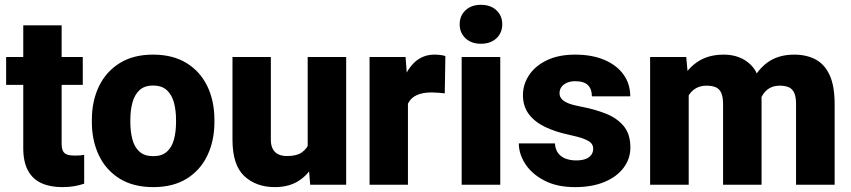

<svg xmlns="http://www.w3.org/2000/svg" viewBox="-20 -764 3521 794"><path d="M322.3 -413.1H5.4V-528.3H322.3ZM234.9 -659.2V-171.9Q234.9 -151.4 240 -140.4Q245.1 -129.4 257.1 -125Q269 -120.6 288.1 -120.6Q301.3 -120.6 311 -121.3Q320.8 -122.1 328.1 -123.5V-4.4Q308.1 2.4 286.1 6.1Q264.2 9.8 237.3 9.8Q187 9.8 150.9 -6.8Q114.7 -23.4 95.5 -59.1Q76.2 -94.7 76.2 -151.9V-659.2Z M359.9 -268.6Q359.9 -346.2 389.2 -407Q418.5 -467.8 474.9 -502.9Q531.2 -538.1 612.8 -538.1Q695.3 -538.1 752 -502.9Q808.6 -467.8 837.6 -407Q866.7 -346.2 866.7 -268.6V-259.3Q866.7 -182.1 837.6 -121.1Q808.6 -60.1 752.2 -25.1Q695.8 9.8 613.8 9.8Q531.7 9.8 475.1 -25.1Q418.5 -60.1 389.2 -121.1Q359.9 -182.1 359.9 -259.3ZM519 -259.3Q519 -219.7 527.6 -187.5Q536.1 -155.3 556.9 -136.7Q577.6 -118.2 613.8 -118.2Q649.4 -118.2 670.2 -136.7Q690.9 -155.3 699.5 -187.5Q708 -219.7 708 -259.3V-268.6Q708 -307.1 699.5 -339.4Q690.9 -371.6 670.2 -390.9Q649.4 -410.2 612.8 -410.2Q577.1 -410.2 556.6 -390.9Q536.1 -371.6 527.6 -339.4Q519 -307.1 519 -268.6Z M1252.4 -528.3H1411.6V0H1262.7L1252.4 -128.4ZM1312 -238.3Q1312 -167 1290 -110.8Q1268.1 -54.7 1224.6 -22.5Q1181.2 9.8 1117.2 9.8Q1039.1 9.8 990.2 -35.9Q941.4 -81.5 941.4 -186.5V-528.3H1100.1V-185.5Q1100.1 -162.6 1108.2 -147.7Q1116.2 -132.8 1131.3 -125.7Q1146.5 -118.7 1167 -118.7Q1206.5 -118.7 1228.5 -134Q1250.5 -149.4 1259.8 -176.5Q1269 -203.6 1269 -237.3Z M1667 0H1508.3V-528.3H1657.2L1667 -398.9ZM1819.3 -377.9Q1809.1 -378.9 1793.2 -380.4Q1777.3 -381.8 1766.1 -381.8Q1728 -381.8 1703.9 -370.8Q1679.7 -359.9 1668.2 -337.6Q1656.7 -315.4 1656.2 -281.7L1626.5 -299.8Q1626.5 -370.1 1644.5 -423.8Q1662.6 -477.5 1696 -507.8Q1729.5 -538.1 1776.9 -538.1Q1788.1 -538.1 1800.8 -536.6Q1813.5 -535.2 1821.8 -532.2Z M1968.8 -744.1Q2008.8 -744.1 2033 -721.4Q2057.1 -698.7 2057.1 -663.6Q2057.1 -628.4 2033 -605.7Q2008.8 -583 1968.8 -583Q1929.2 -583 1905 -605.7Q1880.9 -628.4 1880.9 -663.6Q1880.9 -698.7 1905 -721.4Q1929.2 -744.1 1968.8 -744.1ZM2048.8 0H1889.2V-528.3H2048.8Z M2358.4 9.8Q2282.7 9.8 2230.7 -17.6Q2178.7 -44.9 2152.1 -86.4Q2125.5 -127.9 2125.5 -170.9H2274.9Q2276.4 -146.5 2287.8 -131.1Q2299.3 -115.7 2318.6 -108.2Q2337.9 -100.6 2362.3 -100.6Q2385.7 -100.6 2401.4 -106.4Q2417 -112.3 2425 -123.3Q2433.1 -134.3 2433.1 -148.9Q2433.1 -162.6 2424.6 -172.1Q2416 -181.6 2393.6 -190.2Q2371.1 -198.7 2329.6 -207.5Q2276.9 -218.8 2234.4 -239Q2191.9 -259.3 2167.2 -291.7Q2142.6 -324.2 2142.6 -370.6Q2142.6 -415 2168 -453.4Q2193.4 -491.7 2241.7 -514.9Q2290 -538.1 2358.4 -538.1Q2428.7 -538.1 2480 -516.1Q2531.2 -494.1 2558.8 -455.3Q2586.4 -416.5 2586.4 -365.7H2427.7Q2427.7 -395.5 2411.4 -411.9Q2395 -428.2 2357.9 -428.2Q2339.4 -428.2 2324.7 -421.9Q2310.1 -415.5 2302 -404.5Q2293.9 -393.6 2293.9 -378.4Q2293.9 -364.7 2303.2 -354.2Q2312.5 -343.8 2332 -336.2Q2351.6 -328.6 2383.8 -322.8Q2438.5 -312.5 2484.6 -294.4Q2530.8 -276.4 2558.8 -243.2Q2586.9 -210 2586.9 -153.8Q2586.9 -107.4 2558.8 -70.1Q2530.8 -32.7 2479.5 -11.5Q2428.2 9.8 2358.4 9.8Z M2828.1 0H2668.5V-528.3H2817.9L2828.1 -417ZM2767.1 -278.8Q2766.6 -354 2789.8 -412.6Q2813 -471.2 2859.1 -504.6Q2905.3 -538.1 2972.7 -538.1Q3042.5 -538.1 3085.9 -494.9Q3129.4 -451.7 3129.4 -352.5V0H2970.2V-331.5Q2970.2 -364.3 2962.2 -380.9Q2954.1 -397.5 2939 -403.6Q2923.8 -409.7 2901.9 -409.7Q2878.4 -409.7 2860.6 -400.4Q2842.8 -391.1 2830.8 -373.8Q2818.8 -356.4 2813 -333Q2807.1 -309.6 2807.1 -281.2ZM3062.5 -279.8Q3062 -354 3084.5 -412.4Q3106.9 -470.7 3152.1 -504.4Q3197.3 -538.1 3264.2 -538.1Q3314.5 -538.1 3352.1 -518.6Q3389.6 -499 3410.6 -454.1Q3431.6 -409.2 3431.6 -333V0H3272V-333.5Q3272 -365.2 3263.7 -381.6Q3255.4 -397.9 3240.5 -403.8Q3225.6 -409.7 3204.1 -409.7Q3181.2 -409.7 3164.1 -400.4Q3147 -391.1 3135.7 -374Q3124.5 -356.9 3118.7 -333.7Q3112.8 -310.5 3112.8 -282.7Z"/></svg>

Font: Heebo ExtraBold
Style: Regular
Weight: 800
Designer: Oded Ezer
Foundry: Ezer Type House
Version: Version 3.100